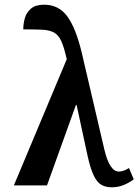

<svg xmlns="http://www.w3.org/2000/svg" viewBox="-20 -789 589 817"><path d="M39 0 264 -537Q253 -587 241 -613.5Q229 -640 210 -650.5Q191 -661 160 -662.5Q129 -664 79 -664Q79 -687 85.5 -711Q92 -735 111.5 -752Q131 -769 168 -769Q230 -769 266.5 -719Q303 -669 328 -564L424 -153Q446 -59 486 -59Q505 -59 529 -74L549 -26Q531 -12 507 -2Q483 8 455 8Q429 8 410.5 -3Q392 -14 378 -44Q364 -74 352 -129L306 -342H303L180 0Z"/></svg>

Font: Noto Serif ExtraCondensed SemiBold
Style: Regular
Weight: 600
Width: 2
Designer: Monotype Design Team
Foundry: Monotype Imaging Inc.
Version: Version 2.015; ttfautohint (v1.8.4.7-5d5b)